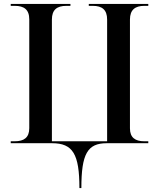

<svg xmlns="http://www.w3.org/2000/svg" viewBox="-20 -734 816 984"><path d="M387 230H397C397 55 428 0 527 0H740V-10H719C673 -10 646 -29 646 -76V-634C646 -684 673 -704 719 -704H740V-714H435V-704H456C503 -704 529 -684 529 -634V-10H246V-634C246 -684 272 -704 320 -704H341V-714H35V-704H56C103 -704 130 -685 130 -635V-77C130 -29 103 -10 56 -10H35V0H247C353 0 387 55 387 230Z"/></svg>

Font: Noto Serif Display Medium
Style: Regular
Weight: 500
Designer: Monotype Design Team
Foundry: Monotype Imaging Inc.
Version: Version 2.009